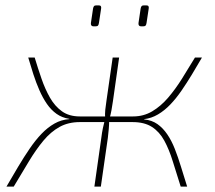

<svg xmlns="http://www.w3.org/2000/svg" viewBox="-20 -694 801 714"><path d="M109 -480Q121 -440 134.5 -401Q148 -362 166 -330.5Q184 -299 210.5 -280Q237 -261 277 -261V-240Q234 -240 201.5 -222Q169 -204 141.5 -171Q114 -138 87.5 -94Q61 -50 31 0H4Q26 -38 47.5 -74Q69 -110 90.5 -141.5Q112 -173 134.5 -196.5Q157 -220 182.5 -234.5Q208 -249 238 -251V-252Q211 -256 190.5 -270.5Q170 -285 154.5 -307.5Q139 -330 126.5 -358.5Q114 -387 104 -418Q94 -449 85 -480ZM375 -261 372 -240H252L255 -261ZM423 -480 400 -318Q397 -299 394.5 -284Q392 -269 386 -249Q386 -231 384.5 -214.5Q383 -198 381 -181L355 0H331L357 -183Q359 -200 362.5 -217Q366 -234 371 -253Q370 -271 371.5 -286Q373 -301 376 -320L399 -480ZM499 -261 496 -240H384L387 -261ZM731 -480Q713 -449 694 -417.5Q675 -386 655 -357Q635 -328 613.5 -305.5Q592 -283 567.5 -268.5Q543 -254 516 -251V-250Q545 -247 565.5 -232.5Q586 -218 602 -194.5Q618 -171 630 -140.5Q642 -110 653 -74Q664 -38 676 0H652Q636 -50 622.5 -94Q609 -138 591 -171Q573 -204 545 -222Q517 -240 473 -240L475 -261Q514 -261 546 -280Q578 -299 605 -330.5Q632 -362 656.5 -401Q681 -440 705 -480ZM347 -674Q353 -674 355 -671Q357 -668 356 -662L348 -609Q347 -602 344.5 -599Q342 -596 335 -596H328Q317 -596 318 -608L326 -662Q327 -668 329.5 -671Q332 -674 338 -674ZM524 -674Q530 -674 532 -671Q534 -668 533 -662L525 -609Q524 -602 521.5 -599Q519 -596 512 -596H505Q494 -596 495 -608L503 -662Q504 -668 506.5 -671Q509 -674 515 -674Z"/></svg>

Font: Exo 2 Thin
Style: Italic
Weight: 250
Italic angle: -8°
Designer: Natanael Gama
Foundry: Natanael Gama
Version: Version 2.010